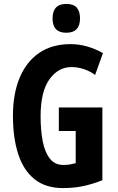

<svg xmlns="http://www.w3.org/2000/svg" viewBox="-20 -949 603 979"><path d="M280 -401H502V-30Q451 -10 404 0Q357 10 301 10Q213 10 156.5 -35Q100 -80 73 -163Q46 -246 46 -359Q46 -470 80 -552Q114 -634 179.5 -679Q245 -724 340 -724Q384 -724 426.5 -711.5Q469 -699 505 -678L465 -567Q439 -586 408 -596.5Q377 -607 344 -607Q277 -607 232 -544.5Q187 -482 187 -355Q187 -284 198 -228Q209 -172 234.5 -140Q260 -108 302 -108Q325 -108 337 -110.5Q349 -113 366 -117V-281H280ZM318 -929Q355 -929 371.5 -910Q388 -891 388 -855Q388 -782 318 -782Q248 -782 248 -855Q248 -929 318 -929Z"/></svg>

Font: Noto Sans Telugu ExtraCondensed
Style: Bold
Weight: 700
Width: 2
Designer: Jelle Bosma - Monotype Design Team
Foundry: Monotype Imaging Inc.
Version: Version 2.005; ttfautohint (v1.8.4.7-5d5b)